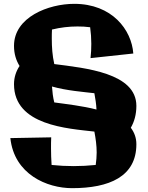

<svg xmlns="http://www.w3.org/2000/svg" viewBox="-20 -846 769 1001"><path d="M691 -294C691 -466 425 -491 263 -512C253 -556 250 -600 250 -645C250 -660 250 -676 251 -692C296 -703 340 -708 384 -708C406 -708 428 -707 450 -704C454 -675 456 -646 456 -618C456 -593 455 -568 452 -543L675 -567C666 -691 564 -826 367 -826C233 -826 53 -757 53 -607C53 -565 64 -531 82 -502C64 -475 53 -443 53 -407C53 -191 335 -176 472 -160C479 -124 484 -87 484 -51C484 -29 482 -8 479 14C440 18 402 20 364 20C326 20 287 18 249 14C247 -16 246 -45 246 -73C246 -93 246 -112 247 -130L34 -126C54 63 225 135 356 135C549 135 691 75 691 -94C691 -128 680 -156 662 -180C680 -211 691 -249 691 -294ZM472 -360C477 -332 482 -303 483 -275C409 -294 328 -303 263 -312C256 -339 253 -367 251 -395C329 -373 414 -367 472 -360Z"/></svg>

Font: Galindo
Style: Regular
Weight: 400
Designer: Astigmatic (AOETI)
Foundry: Astigmatic (AOETI)
Version: Version 1.000